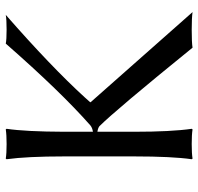

<svg xmlns="http://www.w3.org/2000/svg" viewBox="-31 -657 691 669"><g transform="rotate(-90 314.5 -322.5)"><path d="M104 -444.8Q104 -573.7 94.2 -645L96.2 -647.9Q114.3 -645 147 -645Q179.7 -645 198.2 -647.9L200.2 -645Q190.4 -578.1 189.9 -444.8V-344.2Q203.6 -346.2 211.9 -353Q329.1 -456.1 497.1 -647.9Q510.7 -645 545.9 -645Q581.1 -645 597.2 -647.9Q416.5 -489.7 310.5 -373.5Q300.8 -362.8 293 -354V-352.1L606.9 2.9Q586.9 0 544.9 0Q500 0 482.9 2.9Q265.1 -265.6 209 -321.8Q202.6 -326.7 189.9 -328.6V-200.2Q189.9 -71.3 200.2 0L198.2 2.9Q180.2 0 147 0Q114.3 0 96.2 2.9L94.2 0Q104 -68.4 104 -200.2Z"/></g></svg>

Font: Linux Biolinum O
Style: Regular
Weight: 400
Designer: Philipp H. Poll
Foundry: Philipp H. Poll
Version: Version 1.0.4